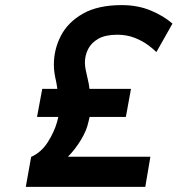

<svg xmlns="http://www.w3.org/2000/svg" viewBox="-20 -732 696 752"><path d="M81 0 102 -117.5Q142 -135.5 167 -175Q192 -214.5 203 -252.5Q206.5 -264 208.5 -274H125L145.5 -384H204.5Q204 -388 203 -395Q202 -402 200 -412Q196.5 -426.5 193.8 -443.2Q191 -460 191 -479Q191 -538.5 218.5 -591.8Q246 -645 304.8 -678.5Q363.5 -712 457 -712Q519.5 -712 570.5 -690.8Q621.5 -669.5 655.5 -639.5L592.5 -528Q581 -540 559.2 -556Q537.5 -572 507 -584Q476.5 -596 439.5 -596Q393 -596 365.2 -580.2Q337.5 -564.5 325 -539.5Q312.5 -514.5 312.5 -486.5Q312.5 -474 316 -456.5Q319.5 -439 323.5 -423Q328.5 -402.5 330.5 -384H493L473 -274H331Q330 -269 328.5 -263.2Q327 -257.5 325.5 -251Q319 -220.5 297 -184Q275 -147.5 246 -118H569L549 0Z"/></svg>

Font: Overpass
Style: Bold Italic
Weight: 700
Italic angle: -10°
Designer: Delve Withrington, Dave Bailey, Thomas Jockin
Foundry: Delve Fonts LLC
Version: Version 4.000; ttfautohint (v1.8.3)